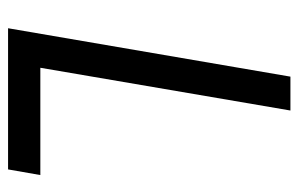

<svg xmlns="http://www.w3.org/2000/svg" viewBox="-152 -588 740 476"><g transform="rotate(90 218.0 -350.0)"><path d="M170 -700 50 0H400L414 -80H148L254 -700Z"/></g></svg>

Font: Jost* 400 Book Italic
Style: Italic
Weight: 400
Italic angle: -10°
Version: Version 3.200; ttfautohint (v0.97) -l 8 -r 50 -G 200 -x 14 -